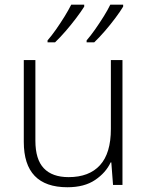

<svg xmlns="http://www.w3.org/2000/svg" viewBox="-20 -786 630 816"><path d="M500.5 -530.8V0H460.4L453.1 -95.7H450.2Q429.7 -51.8 384 -21Q338.4 9.8 266.6 9.8Q81.1 9.8 81.1 -183.1V-530.8H130.4V-188Q130.4 -108.4 166.3 -70.8Q202.1 -33.2 271.5 -33.2Q358.9 -33.2 405 -84Q451.2 -134.8 451.2 -237.8V-530.8ZM503.4 -766.1V-757.8Q490.7 -736.8 470 -709Q449.2 -681.2 425.5 -653.8Q401.9 -626.5 380.4 -606H348.1V-614.3Q364.7 -633.3 383.8 -660.4Q402.8 -687.5 420.4 -715.6Q438 -743.7 448.7 -766.1ZM337.9 -766.1V-757.8Q324.7 -736.8 303.7 -709Q282.7 -681.2 259 -653.8Q235.4 -626.5 213.9 -606H182.1V-614.3Q198.7 -633.3 217.8 -660.4Q236.8 -687.5 254.2 -715.6Q271.5 -743.7 282.7 -766.1Z"/></svg>

Font: Open Sans Light
Style: Regular
Weight: 300
Designer: Monotype Design Team
Foundry: Monotype Imaging Inc.
Version: Version 3.000; ttfautohint (v1.8.4)